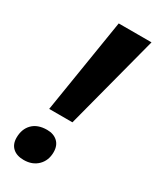

<svg xmlns="http://www.w3.org/2000/svg" viewBox="-188 -772 692 842"><g transform="rotate(30 158.0 -350.5)"><path d="M12.2 -56.2C12.2 -34.3 18.9 -17.3 32.2 -5.1C45.6 7.1 64.1 13.2 87.9 13.2C116.9 13.2 140.3 4.4 158.2 -13.2C176.1 -30.8 185.1 -53.7 185.1 -82C185.1 -104.5 178.4 -121.9 165 -134.3C151.7 -146.6 134 -152.8 111.8 -152.8C80.2 -152.8 55.7 -144 38.3 -126.5C20.9 -108.9 12.2 -85.4 12.2 -56.2ZM190.9 -236.8 315.9 -713.9H149.9L73.2 -236.8Z"/></g></svg>

Font: OpenSans
Style: Bold Italic
Weight: 700
Italic angle: -12°
Foundry: Ascender Corporation
Version: Version 1.10; ttfautohint (v1.2) -l 8 -r 50 -G 200 -x 14 -D 